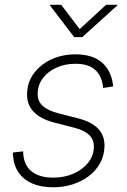

<svg xmlns="http://www.w3.org/2000/svg" viewBox="-20 -775 534 806"><path d="M203.1 11.2Q152.3 11.2 115.7 -4.6Q79.1 -20.5 58.3 -50.5Q37.6 -80.6 34.7 -122.6Q34.2 -127 34.2 -128.4Q34.2 -129.9 34.2 -134.8L77.1 -139.6Q78.1 -84.5 110.8 -56.9Q143.6 -29.3 203.6 -29.3Q250 -29.3 288.1 -45.9Q326.2 -62.5 349.6 -91.3Q373 -120.1 374 -157.2Q375 -188.5 354.5 -208.3Q334 -228 292 -238.8L208.5 -260.3Q149.4 -275.4 120.4 -306.6Q91.3 -337.9 93.8 -384.8Q95.7 -432.6 123.8 -469.2Q151.9 -505.9 197 -526.4Q242.2 -546.9 296.9 -546.9Q366.2 -546.9 405.5 -514.6Q444.8 -482.4 453.6 -423.8Q454.1 -420.4 454.3 -418.2Q454.6 -416 454.6 -412.1L413.1 -405.8Q408.7 -454.6 380.4 -481Q352.1 -507.3 296.4 -507.3Q252.9 -507.3 217.3 -491.2Q181.6 -475.1 160.4 -447.3Q139.2 -419.4 138.2 -383.8Q136.7 -352.1 158.2 -331.5Q179.7 -311 225.1 -299.3L307.1 -278.3Q364.7 -264.2 392.8 -233.9Q420.9 -203.6 418.5 -157.2Q417 -119.6 399.4 -88.6Q381.8 -57.6 352.3 -35.4Q322.8 -13.2 284.4 -1Q246.1 11.2 203.1 11.2ZM236.8 -754.9 314.5 -652.8 425.3 -754.9H472.7L472.2 -752L325.2 -619.1H291.5L189.9 -752L190.4 -754.9Z"/></svg>

Font: Inter 18pt ExtraLight
Style: Italic
Weight: 250
Italic angle: -9.3988°
Designer: Rasmus Andersson
Foundry: rsms
Version: Version 4.001;git-66647c0bb